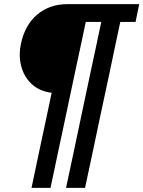

<svg xmlns="http://www.w3.org/2000/svg" viewBox="-20 -733 694 929"><path d="M132.5 176Q151 87.5 168 7.5Q185 -72.5 202.5 -154L230 -284Q171 -291.5 133.8 -326Q96.5 -360.5 83 -412Q75.5 -440 75.5 -469Q75.5 -494 81 -520Q100 -611.5 159.8 -662.2Q219.5 -713 307 -713H653.5L636 -627H562Q548.5 -564 535.8 -504Q523 -444 510.5 -383L461.5 -154Q444.5 -72.5 427.5 7.5Q410.5 87.5 391.5 176H299.5Q318.5 87.5 335.5 7.5Q352.5 -72.5 369.5 -154L418 -383Q431 -444 444 -504Q456.5 -564 470 -627H395Q381.5 -564 369 -504Q356 -444 343 -383L294.5 -154Q277 -72.5 260 7.5Q243 87.5 224.5 176Z"/></svg>

Font: Heraclito
Style: Bold Italic
Weight: 700
Italic angle: -12°
Designer: Kostas Bartsokas (font) & Cristiano Sobral (main changes)
Foundry: Kostas Bartsokas (font) & Cristiano Sobral (main changes)
Version: Version 1.00;July 8, 2020;FontCreator 13.0.0.2655 64-bit